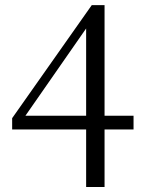

<svg xmlns="http://www.w3.org/2000/svg" viewBox="-20 -743 566 763"><path d="M322.3 0V-228.5H28.3V-273.4L344.7 -722.7H395.5V-283.2H510.7V-228.5H395.5V0ZM81.1 -283.2H322.3V-629.9Z"/></svg>

Font: Bpmf Zihi Only R
Style: R
Weight: 400
Foundry: But Ko
Version: Version 1.320